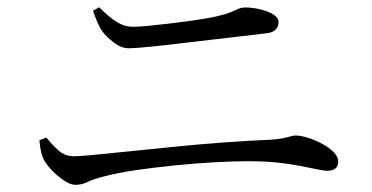

<svg xmlns="http://www.w3.org/2000/svg" viewBox="-20 -626 1040 537"><path d="M726 -533Q676.4 -527 626.5 -521.3Q576.5 -515.6 529.7 -510Q483 -504.4 444.2 -500Q405.4 -495.6 378.4 -493.3Q351.5 -491 340.3 -491Q319.1 -491 298.4 -507Q277.7 -523 265.1 -539.5Q257.6 -552 252.1 -564.5Q246.5 -577 240.2 -596L257.5 -605.6Q285.9 -577.1 307.3 -564.1Q328.6 -551.1 351.4 -551.1Q367.3 -551.1 395.8 -553.8Q424.2 -556.5 458 -560.6Q491.8 -564.7 524.1 -569.4Q556.5 -574 579.5 -578.8Q608.8 -585.3 622.9 -591Q637 -596.8 646.1 -600.9Q655.1 -605.1 667 -605.1Q680.7 -605.1 696.5 -602.3Q712.3 -599.6 726.5 -594.3Q740.7 -589 749.9 -581.4Q759.1 -573.8 759.1 -564.1Q759.1 -551.8 751.1 -543.4Q743.1 -535 726 -533ZM90.3 -233.8 109.6 -241.4Q125.7 -221.2 143.7 -205.1Q161.7 -188.9 187.9 -188.9Q201.3 -188.9 242.5 -192.8Q283.8 -196.7 343.1 -202.9Q402.5 -209.1 470.9 -215.9Q539.3 -222.7 608.7 -227.8Q678.1 -232.9 737.8 -235.3Q759.5 -236.9 772.3 -239.6Q785 -242.2 792.6 -244.6Q800.3 -247 806.1 -247Q821.8 -247 842 -240.4Q862.2 -233.9 881.3 -223.7Q900.4 -213.5 913.2 -200.5Q925.9 -187.5 925.9 -174.4Q925.9 -161.3 918 -154.8Q910.2 -148.4 896 -148.4Q883.3 -148.4 853.7 -155.1Q824.1 -161.9 779.1 -168.5Q734.2 -175.1 674.1 -175.1Q633.4 -175.1 580.1 -172.2Q526.8 -169.3 469.5 -163.5Q412.2 -157.7 359.8 -150.1Q307.4 -142.4 269 -132Q240.8 -125 225 -117Q209.2 -109.1 190.9 -109.1Q179.6 -109.1 166.2 -116.7Q152.7 -124.4 139.8 -135.6Q127 -146.7 117 -158.6Q107.1 -170.5 102.9 -178.8Q97.6 -189 94.8 -201.6Q91.9 -214.1 90.3 -233.8Z"/></svg>

Font: Noto Serif HK
Style: Regular
Weight: 200
Designer: Ryoko NISHIZUKA 西塚涼子 (kana & ideographs); Frank Grießhammer (Latin, Greek & Cyrillic); Wenlong ZHANG 张文龙 (bopomofo); San
Foundry: Adobe
Version: Version 2.001;hotconv 1.1.0;makeotfexe 2.6.0